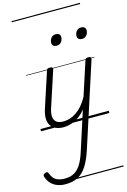

<svg xmlns="http://www.w3.org/2000/svg" viewBox="-284 -1080 1104 1669"><g transform="rotate(-15 268.5 -245.5)"><path d="M198 17Q148 17 114 -5Q80 -27 71 -71Q62 -115 83 -180L186 -494Q189 -506 195.5 -510.5Q202 -515 216 -515Q233 -515 239 -509Q245 -503 241 -491L136 -170Q122 -127 125 -96Q128 -65 149.5 -48.5Q171 -32 212 -32Q240 -32 269.5 -41Q299 -50 328 -69.5Q357 -89 384 -120Q411 -151 434 -193L532 -494Q535 -506 541.5 -510.5Q548 -515 561 -515Q580 -515 584.5 -507.5Q589 -500 585 -488L342 262Q315 344 282 396.5Q249 449 203 474.5Q157 500 89 500Q47 500 14 487Q-19 474 -41 450.5Q-63 427 -75 393Q-79 382 -77 374Q-75 366 -61 360Q-48 355 -41 357Q-34 359 -31 369Q-12 418 18 434.5Q48 451 95 451Q145 451 180.5 430.5Q216 410 241.5 368Q267 326 288 259L400 -88Q375 -57 348.5 -36.5Q322 -16 296 -4.5Q270 7 245 12Q220 17 198 17ZM324 -683Q307 -683 295.5 -692Q284 -701 284 -719Q284 -743 299 -762.5Q314 -782 341 -782Q359 -782 370.5 -773Q382 -764 382 -745Q382 -722 367 -702.5Q352 -683 324 -683ZM552 -683Q535 -683 523.5 -692Q512 -701 512 -719Q512 -743 527 -762.5Q542 -782 569 -782Q587 -782 598.5 -773Q610 -764 610 -745Q610 -722 595 -702.5Q580 -683 552 -683ZM0 471H615V481H0ZM0 -20H615V0H0ZM0 -505H615V-500H0ZM0 -991H615V-981H0Z"/></g></svg>

Font: Playwrite IE Guides
Style: Regular
Weight: 400
Designer: Veronika Burian, José Scaglione
Foundry: TypeTogether
Version: Version 1.003